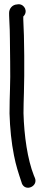

<svg xmlns="http://www.w3.org/2000/svg" viewBox="-20 -666 201 907"><path d="M68 -646H67L60 -645C39 -644 23 -626 23 -605C23 -600 23 -588 24 -571C28 -503 26 -472 28 -374C30 -264 25 -224 25 -130C27 -60 34 8 46 68C55 115 68 154 79 187L83 199V200C100 242 161 214 145 175L140 163C110 87 94 -24 91 -131C91 -161 92 -194 93 -227C96 -315 95 -495 90 -574V-588C114 -611 96 -646 68 -646Z"/></svg>

Font: Stray Cat
Style: ExBdExt
Weight: 800
Version: Version 1.0